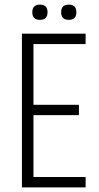

<svg xmlns="http://www.w3.org/2000/svg" viewBox="-20 -812 431 832"><path d="M75 -666H351V-621H125V-358H322V-313H125V-45H351V0H75ZM278 -726Q245 -726 245 -759Q245 -792 278 -792Q311 -792 311 -759Q311 -726 278 -726ZM153 -726Q120 -726 120 -759Q120 -792 153 -792Q186 -792 186 -759Q186 -726 153 -726Z"/></svg>

Font: Khand Light
Style: Regular
Weight: 300
Designer: Devanagari: Sanchit Sawaria, Jyotish Sonowal; Latin: Satya Rajpurohit
Foundry: Indian Type Foundry
Version: Version 1.101;PS 1.0;hotconv 1.0.78;makeotf.lib2.5.61930; tt